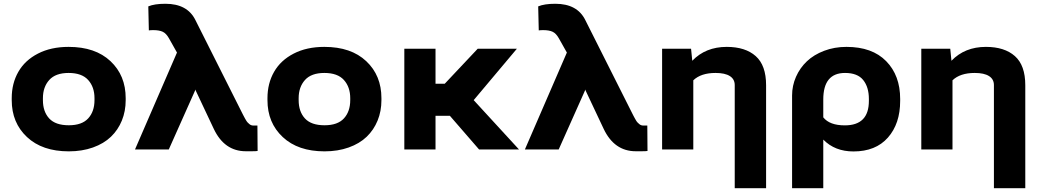

<svg xmlns="http://www.w3.org/2000/svg" viewBox="-20 -784 5465 1007"><path d="M41.5 -258.8V-269Q41.5 -346.7 76.2 -407.2Q110.8 -467.8 179 -502.9Q247.1 -538.1 339.8 -538.1Q480 -538.1 559.6 -463.1Q639.2 -388.2 639.2 -269V-258.8Q639.2 -200.7 619.1 -151.6Q599.1 -102.5 561.8 -66.7Q524.4 -30.8 467.5 -10.5Q410.6 9.8 340.8 9.8Q201.7 9.8 121.6 -65.2Q41.5 -140.1 41.5 -258.8ZM205.1 -269V-258.8Q205.1 -198.7 238 -162.8Q271 -127 340.8 -127Q409.7 -127 442.6 -163.1Q475.6 -199.2 475.6 -258.8V-269Q475.6 -327.6 442.4 -364.5Q409.2 -401.4 339.8 -401.4Q271.5 -401.4 238.3 -364.5Q205.1 -327.6 205.1 -269Z M688 0 908.2 -508.3 866.2 -583Q851.6 -608.9 833.5 -617.4Q815.4 -626 783.7 -626Q768.6 -626 760.7 -624.5L757.8 -750.5Q790 -764.2 847.7 -764.2Q962.9 -764.2 1004.9 -678.7L1252.4 -186.5Q1253.4 -184.1 1258.1 -175.5Q1262.7 -167 1264.6 -163.3Q1266.6 -159.7 1271 -152.3Q1275.4 -145 1279.1 -141.4Q1282.7 -137.7 1287.8 -133.3Q1293 -128.9 1298.3 -127.2Q1303.7 -125.5 1310.1 -125.5H1330.1L1331.1 7.8Q1322.8 9.3 1300.8 9.3H1269.5Q1156.7 9.3 1101.1 -108.4L1003.9 -314.5L1002.9 -308.6L865.2 0Z M1382.8 -258.8V-269Q1382.8 -346.7 1417.5 -407.2Q1452.1 -467.8 1520.3 -502.9Q1588.4 -538.1 1681.2 -538.1Q1821.3 -538.1 1900.9 -463.1Q1980.5 -388.2 1980.5 -269V-258.8Q1980.5 -200.7 1960.4 -151.6Q1940.4 -102.5 1903.1 -66.7Q1865.7 -30.8 1808.8 -10.5Q1752 9.8 1682.1 9.8Q1543 9.8 1462.9 -65.2Q1382.8 -140.1 1382.8 -258.8ZM1546.4 -269V-258.8Q1546.4 -198.7 1579.3 -162.8Q1612.3 -127 1682.1 -127Q1751 -127 1783.9 -163.1Q1816.9 -199.2 1816.9 -258.8V-269Q1816.9 -327.6 1783.7 -364.5Q1750.5 -401.4 1681.2 -401.4Q1612.8 -401.4 1579.6 -364.5Q1546.4 -327.6 1546.4 -269Z M2100.6 0V-528.3H2264.2V-344.7H2312.5L2485.4 -528.3H2690.9L2464.4 -258.8L2702.1 0H2492.7L2339.4 -176.8H2264.2V0Z M2732.9 0 2953.1 -508.3 2911.1 -583Q2896.5 -608.9 2878.4 -617.4Q2860.4 -626 2828.6 -626Q2813.5 -626 2805.7 -624.5L2802.7 -750.5Q2835 -764.2 2892.6 -764.2Q3007.8 -764.2 3049.8 -678.7L3297.4 -186.5Q3298.3 -184.1 3303 -175.5Q3307.6 -167 3309.6 -163.3Q3311.5 -159.7 3315.9 -152.3Q3320.3 -145 3324 -141.4Q3327.6 -137.7 3332.8 -133.3Q3337.9 -128.9 3343.3 -127.2Q3348.6 -125.5 3355 -125.5H3375L3376 7.8Q3367.7 9.3 3345.7 9.3H3314.5Q3201.7 9.3 3146 -108.4L3048.8 -314.5L3047.9 -308.6L2910.2 0Z M3452.6 0V-528.3H3604.5L3610.8 -465.3Q3680.7 -538.1 3791.5 -538.1Q3889.2 -538.1 3943.6 -489.7Q3998 -441.4 3998 -336.9V203.1H3833.5V-337.9Q3833.5 -368.7 3807.9 -385Q3782.2 -401.4 3732.9 -401.4Q3656.2 -401.4 3616.2 -362.8V0Z M4297.9 203.1H4134.3V-283.2Q4134.3 -334.5 4154.8 -381.1Q4175.3 -427.7 4211.9 -462.4Q4248.5 -497.1 4302.5 -517.6Q4356.4 -538.1 4419.4 -538.1Q4554.7 -538.1 4627.9 -463.1Q4701.2 -388.2 4701.2 -265.1V-254.9Q4701.2 -135.3 4637 -62.5Q4572.8 10.3 4456.1 10.3Q4358.9 10.3 4297.9 -51.8ZM4297.9 -262.2V-168.5Q4331.1 -126.5 4411.1 -126.5Q4537.1 -126.5 4537.1 -254.9V-265.1Q4537.1 -327.1 4507.3 -364.3Q4477.5 -401.4 4412.1 -401.4Q4297.9 -401.4 4297.9 -262.2Z M4812 0V-528.3H4963.9L4970.2 -465.3Q5040 -538.1 5150.9 -538.1Q5248.5 -538.1 5303 -489.7Q5357.4 -441.4 5357.4 -336.9V203.1H5192.9V-337.9Q5192.9 -368.7 5167.2 -385Q5141.6 -401.4 5092.3 -401.4Q5015.6 -401.4 4975.6 -362.8V0Z"/></svg>

Font: Bert Sans Black
Style: Regular
Weight: 900
Designer: Christian Robertson, Adam Twardoch, & Cristiano Sobral
Foundry: Google
Version: Version 12.135;January 10, 2020;FontCreator 12.0.0.2547 64-b